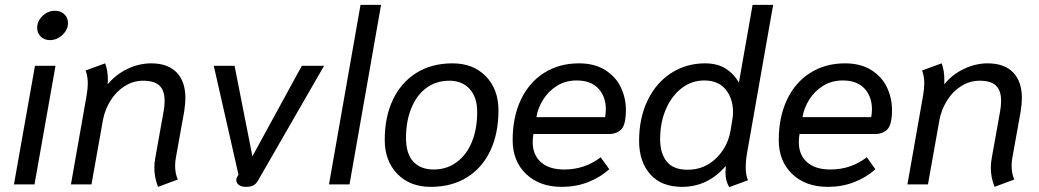

<svg xmlns="http://www.w3.org/2000/svg" viewBox="-20 -754 4250 785"><path d="M132 -640Q132 -668 154 -689Q176 -710 205 -710Q228 -710 243 -696Q258 -682 258 -660Q258 -633 235.5 -611.5Q213 -590 184 -590Q161 -590 146.5 -604.5Q132 -619 132 -640ZM123 -485H207L121 0H37Z M611 -67Q611 -89 615 -109L649 -299Q653 -320 653 -342Q653 -384 632 -404Q611 -424 565 -424Q525 -424 490 -402Q455 -380 432 -343Q409 -306 401 -264L354 0H270L334 -363Q339 -393 339 -413Q339 -441 330 -466L410 -495Q421 -466 421 -428Q421 -415 420 -409Q454 -450 501.5 -472.5Q549 -495 598 -495Q666 -495 702 -458Q738 -421 738 -353Q738 -331 733 -298L699 -109Q696 -93 696 -77Q696 -44 707 -20L626 10Q611 -30 611 -67Z M946 -18Q946 -25 951 -33L955 -40L854 -485H939L1012 -115L1214 -485H1305L1035 -16Q1027 -2 1016 4Q1005 10 985 10Q967 10 956.5 2Q946 -6 946 -18Z M1454 -734H1538L1409 0H1325Z M1553 -182Q1553 -276 1586.5 -346.5Q1620 -417 1682.5 -456Q1745 -495 1830 -495Q1915 -495 1966.5 -442Q2018 -389 2018 -303Q2018 -209 1985 -138.5Q1952 -68 1889.5 -29Q1827 10 1741 10Q1656 10 1604.5 -43Q1553 -96 1553 -182ZM1931 -296Q1931 -357 1900 -390.5Q1869 -424 1817 -424Q1764 -424 1724 -395Q1684 -366 1662 -312.5Q1640 -259 1640 -190Q1640 -125 1670 -93Q1700 -61 1753 -61Q1806 -61 1846.5 -90.5Q1887 -120 1909 -173Q1931 -226 1931 -296Z M2076 -181Q2076 -275 2109.5 -346Q2143 -417 2204.5 -456Q2266 -495 2347 -495Q2411 -495 2454.5 -467.5Q2498 -440 2518.5 -396.5Q2539 -353 2539 -305Q2539 -244 2520 -225Q2501 -206 2469 -206H2161Q2158 -190 2158 -173Q2158 -121 2191.5 -91Q2225 -61 2287 -61Q2371 -61 2436 -111L2471 -62Q2433 -28 2383.5 -9Q2334 10 2277 10Q2186 10 2131 -42.5Q2076 -95 2076 -181ZM2454 -275Q2457 -292 2457 -307Q2457 -359 2426.5 -392Q2396 -425 2338 -425Q2292 -425 2257 -403Q2222 -381 2200.5 -346.5Q2179 -312 2173 -275Z M2946 -51Q2946 -58 2948 -76Q2874 10 2769 10Q2684 10 2638.5 -41.5Q2593 -93 2593 -178Q2593 -272 2628 -344Q2663 -416 2724.5 -455.5Q2786 -495 2863 -495Q2913 -495 2947 -473.5Q2981 -452 3001 -416L3057 -734H3141L3034 -126Q3029 -97 3029 -69Q3029 -38 3038 -17L2962 11Q2955 2 2950.5 -14.5Q2946 -31 2946 -51ZM2967 -221 2974 -263Q2977 -280 2977 -295Q2977 -351 2947 -388Q2917 -425 2859 -425Q2808 -425 2767 -393.5Q2726 -362 2702.5 -307.5Q2679 -253 2679 -185Q2679 -127 2706 -93.5Q2733 -60 2791 -60Q2860 -60 2908 -107Q2956 -154 2967 -221Z M3164 -181Q3164 -275 3197.5 -346Q3231 -417 3292.5 -456Q3354 -495 3435 -495Q3499 -495 3542.5 -467.5Q3586 -440 3606.5 -396.5Q3627 -353 3627 -305Q3627 -244 3608 -225Q3589 -206 3557 -206H3249Q3246 -190 3246 -173Q3246 -121 3279.5 -91Q3313 -61 3375 -61Q3459 -61 3524 -111L3559 -62Q3521 -28 3471.5 -9Q3422 10 3365 10Q3274 10 3219 -42.5Q3164 -95 3164 -181ZM3542 -275Q3545 -292 3545 -307Q3545 -359 3514.5 -392Q3484 -425 3426 -425Q3380 -425 3345 -403Q3310 -381 3288.5 -346.5Q3267 -312 3261 -275Z M4031 -67Q4031 -89 4035 -109L4069 -299Q4073 -320 4073 -342Q4073 -384 4052 -404Q4031 -424 3985 -424Q3945 -424 3910 -402Q3875 -380 3852 -343Q3829 -306 3821 -264L3774 0H3690L3754 -363Q3759 -393 3759 -413Q3759 -441 3750 -466L3830 -495Q3841 -466 3841 -428Q3841 -415 3840 -409Q3874 -450 3921.5 -472.5Q3969 -495 4018 -495Q4086 -495 4122 -458Q4158 -421 4158 -353Q4158 -331 4153 -298L4119 -109Q4116 -93 4116 -77Q4116 -44 4127 -20L4046 10Q4031 -30 4031 -67Z"/></svg>

Font: Niramit
Style: Italic
Weight: 400
Italic angle: -10°
Version: Version 1.000; ttfautohint (v1.6)